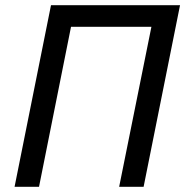

<svg xmlns="http://www.w3.org/2000/svg" viewBox="-20 -718 712 738"><path d="M176 -698H672L532 0H438L562 -615H253L130 0H36Z"/></svg>

Font: IBM Plex Sans Text
Style: Italic
Weight: 450
Italic angle: -11°
Designer: Mike Abbink, Paul van der Laan, Pieter van Rosmalen
Foundry: Bold Monday
Version: Version 3.005